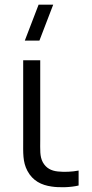

<svg xmlns="http://www.w3.org/2000/svg" viewBox="-20 -800 396 828"><path d="M87 -625H150L209.5 -780H146.5ZM203 4.5C235.5 9.5 283.5 8.5 319 0V-64.5C291 -59 258 -57.5 229.5 -60.5C201 -63.5 179 -74.5 164.5 -100.5C151 -126.5 153.5 -152.5 153.5 -198.5V-540H80V-195.5C80 -140 77.5 -102.5 98 -63.5C121 -20 159 -1.5 203 4.5Z"/></svg>

Font: Manrope
Style: Regular
Weight: 400
Designer: Mikhail Sharanda
Foundry: Mikhail Sharanda
Version: Version 4.505